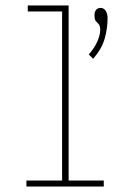

<svg xmlns="http://www.w3.org/2000/svg" viewBox="-20 -685 478 705"><path d="M77 0V-22H208V-643H82V-665H232V-22H361V0ZM322 -469 306 -485Q327 -509 337.5 -533Q348 -557 348 -575Q348 -590 342.5 -596Q337 -602 332 -607.5Q327 -613 327 -628Q327 -656 351 -656Q360 -656 367.5 -646Q375 -636 375 -618Q375 -581 364.5 -543.5Q354 -506 322 -469Z"/></svg>

Font: Inconsolata SemiCondensed ExtraLight
Style: Regular
Weight: 200
Width: 4
Monospace: yes
Designer: Raph Levien, Cyreal, Brenton Simpson
Foundry: Raph Levien, Cyreal, Google
Version: Version 3.100; ttfautohint (v1.8.4.7-5d5b)